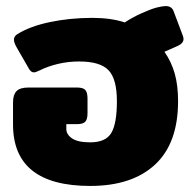

<svg xmlns="http://www.w3.org/2000/svg" viewBox="-20 -599 648 634"><path d="M23 -188V-261Q23 -286 34.5 -298Q46 -310 74 -310H234Q254 -310 261.5 -302Q269 -294 269 -274V-225Q269 -205 261.5 -197Q254 -189 233 -189H199V-173Q199 -155 218 -142Q237 -129 278 -129Q329 -129 347.5 -160Q366 -191 366 -265Q366 -338 338.5 -367Q311 -396 241 -396Q205 -396 171.5 -388Q138 -380 112 -367Q98 -360 92 -360Q82 -360 75 -373L33 -446Q26 -460 26 -468Q26 -479 37 -486Q78 -512 144.5 -526Q211 -540 285 -540Q346 -540 392 -525Q418 -542 448 -555.5Q478 -569 497 -574Q517 -579 527 -579Q548 -579 554 -560L583 -483Q586 -476 586 -470Q586 -456 566 -447L523 -428Q546 -395 557 -356Q568 -317 568 -265Q568 -126 492 -55.5Q416 15 278 15Q23 15 23 -188Z"/></svg>

Font: Mitr SemiBold
Style: Regular
Weight: 600
Designer: Thanarat Vachiruckul
Foundry: Cadson Demak
Version: Version 1.003